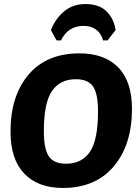

<svg xmlns="http://www.w3.org/2000/svg" viewBox="-20 -919 682 950"><path d="M260 -719 232 -770Q254 -827 297.5 -863Q341 -899 402 -899Q471 -899 507.5 -862.5Q544 -826 552 -770L512 -719H490Q481 -754 455.5 -772.5Q430 -791 394 -791Q316 -791 282 -719ZM373 -655Q497 -655 565 -585.5Q633 -516 633 -380Q633 -203 543 -96Q453 11 291 11Q168 11 100 -60Q32 -131 32 -268Q32 -445 121.5 -550Q211 -655 373 -655ZM355 -527Q277 -527 237 -468.5Q197 -410 197 -269Q197 -182 221.5 -145.5Q246 -109 307 -109Q385 -109 425 -168Q465 -227 465 -369Q465 -455 440.5 -491Q416 -527 355 -527Z"/></svg>

Font: Alegreya Sans SC ExtraBold
Style: Italic
Weight: 800
Italic angle: -7°
Designer: Juan Pablo del Peral
Foundry: Huerta Tipografica
Version: Version 2.007